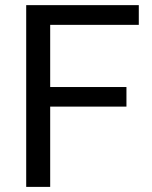

<svg xmlns="http://www.w3.org/2000/svg" viewBox="-20 -731 593 751"><path d="M474.6 -314H176.3V0H82.5V-710.9H522.9V-633.8H176.3V-390.6H474.6Z"/></svg>

Font: MAUL
Style: Regular
Weight: 400
Designer: MAUL
Version: Version 1.0; 2020; ttfautohint (v1.8.3)